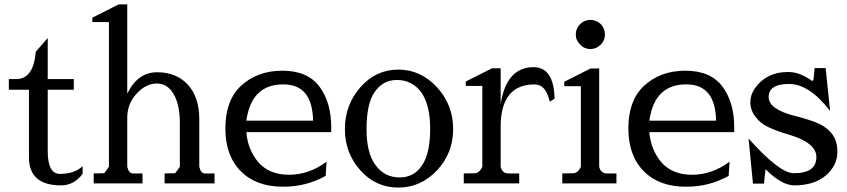

<svg xmlns="http://www.w3.org/2000/svg" viewBox="-20 -830 3835 869"><path d="M256 9Q315 9 354 -43V-78Q318 -43 251 -43Q196 -43 196 -146V-424H314V-472H196V-658L142 -596Q132 -476 58 -472H20V-424H111V-118Q111 9 256 9Z M556 -810H517L398 -750V-730H473V-75Q455 -50 452 -46L404 -45V0H625V-45H582Q563 -45 556 -75V-297Q556 -361 599 -407Q641 -452 690 -452Q738 -452 766 -404Q794 -356 794 -274V-75Q776 -50 773 -46L725 -45V0H951V-45H908Q889 -45 882 -75V-291Q882 -390 830 -447Q778 -503 691 -503Q603 -503 556 -406Z M1095 -284Q1118 -448 1261 -448H1263Q1394 -448 1397 -284ZM1458 -98Q1378 -39 1288 -39Q1198 -39 1148 -97Q1101 -154 1095 -232H1479V-256Q1479 -366 1426 -438Q1372 -510 1258 -510Q1143 -510 1068 -439Q1000 -373 1000 -249Q1000 -125 1070 -55Q1139 15 1260 15Q1262 15 1264 15Q1366 15 1454 -34Z M1886 -413Q1927 -356 1927 -247Q1927 -137 1891 -83Q1855 -27 1789 -27Q1721 -27 1681 -81Q1639 -135 1639 -245Q1639 -359 1674 -411Q1712 -468 1776 -468Q1845 -468 1886 -413ZM1611 -59Q1681 19 1783 19Q1884 19 1958 -59Q2031 -137 2031 -246Q2031 -355 1958 -435Q1884 -515 1783 -515Q1681 -515 1611 -435Q1541 -355 1541 -246Q1541 -137 1611 -59Z M2395 -526Q2272 -526 2246 -359V-521H2207L2088 -461V-441H2163V-75Q2152 -50 2132 -46L2079 -45V0H2330V-45H2282Q2253 -45 2246 -75V-256Q2246 -448 2400 -448Q2451 -448 2468 -370L2490 -383Q2487 -526 2395 -526Z M2692 -520H2653L2534 -460V-440H2609V-75Q2598 -50 2578 -46L2525 -45V0H2770V-45H2728Q2699 -45 2692 -75ZM2586 -674Q2586 -647 2606 -628Q2625 -608 2652 -608Q2679 -608 2699 -628Q2718 -647 2718 -674Q2718 -701 2699 -721Q2679 -740 2652 -740Q2625 -740 2606 -721Q2586 -701 2586 -674Z M2919 -284Q2942 -448 3085 -448H3087Q3218 -448 3221 -284ZM3282 -98Q3202 -39 3112 -39Q3022 -39 2972 -97Q2925 -154 2919 -232H3303V-256Q3303 -366 3250 -438Q3196 -510 3082 -510Q2967 -510 2892 -439Q2824 -373 2824 -249Q2824 -125 2894 -55Q2963 15 3084 15Q3086 15 3088 15Q3190 15 3278 -34Z M3573 -46Q3508 -46 3368 -203L3388 1H3438Q3441 -39 3445 -64Q3518 9 3575 9Q3665 9 3718 -36Q3770 -81 3770 -143V-146Q3770 -228 3691 -268Q3654 -286 3579 -305Q3459 -335 3459 -391Q3459 -450 3551 -450Q3643 -450 3737 -328L3717 -522H3667L3662 -471Q3661 -464 3655 -464Q3600 -504 3549 -504Q3549 -504 3548 -504Q3546 -504 3544 -504Q3450 -504 3397 -431Q3376 -401 3376 -367Q3376 -332 3399 -302Q3421 -271 3459 -254Q3497 -236 3553 -220Q3675 -183 3675 -119Q3675 -46 3573 -46Z"/></svg>

Font: Sawarabi Mincho
Style: Regular
Weight: 400
Version: Version 1.082; ttfautohint (v1.8.4.7-5d5b)